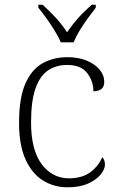

<svg xmlns="http://www.w3.org/2000/svg" viewBox="-20 -786 503 816"><path d="M267 10Q209 10 162.5 -19Q116 -48 88.5 -108.5Q61 -169 61 -264Q61 -370 88 -431Q115 -492 161.5 -517.5Q208 -543 267 -543Q312 -543 347 -529Q382 -515 402.5 -491Q423 -467 423 -437Q423 -399 377 -398Q377 -441 350.5 -475.5Q324 -510 265 -510Q219 -510 184.5 -487Q150 -464 131 -410.5Q112 -357 112 -265Q112 -149 157 -88.5Q202 -28 274 -28Q331 -29 364.5 -54.5Q398 -80 415 -118Q426 -106 426 -86Q426 -67 408 -44.5Q390 -22 354.5 -6Q319 10 267 10ZM238 -606Q229 -629 212.5 -655.5Q196 -682 177.5 -708Q159 -734 143 -753V-766H161Q195 -735 219 -708.5Q243 -682 265 -649Q288 -682 311.5 -708.5Q335 -735 370 -766H387V-753Q372 -734 353 -708Q334 -682 318 -655.5Q302 -629 293 -606Z"/></svg>

Font: Noto Serif Tibetan ExtraLight
Style: Regular
Weight: 200
Designer: Monotype Design Team
Foundry: Monotype Imaging Inc.
Version: Version 2.103; ttfautohint (v1.8.4.7-5d5b)